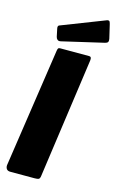

<svg xmlns="http://www.w3.org/2000/svg" viewBox="-143 -1021 665 1078"><g transform="rotate(15 189.5 -482.0)"><path d="M208 -23Q206 -7 199.5 -3.5Q193 0 176 0H34Q19 0 12.5 -9Q6 -18 7 -31L110 -725Q112 -736 115 -739Q118 -742 127 -742H294Q309 -742 306 -720ZM359 -946 378 -865Q380 -854 377.5 -847.5Q375 -841 360 -837L119 -781Q106 -778 99 -784Q92 -790 90 -800L81 -843Q77 -860 86 -864L338 -962Q345 -965 350.5 -962.5Q356 -960 359 -946Z"/></g></svg>

Font: Libre Franklin Black
Style: Italic
Weight: 900
Italic angle: -8°
Designer: Pablo Impallari, Rodrigo Fuenzalida, Nhung Nguyen
Foundry: Impallari Type
Version: Version 3.000